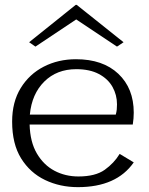

<svg xmlns="http://www.w3.org/2000/svg" viewBox="-20 -757 612 791"><path d="M531 -88Q460 14 301 14Q227 14 165.5 -15.5Q104 -45 67 -104.5Q30 -164 30 -256Q30 -337 65.5 -394.5Q101 -452 160.5 -482.5Q220 -513 293 -513Q404 -513 467.5 -453Q531 -393 531 -293Q531 -269 527 -244H102Q104 -172 132 -124.5Q160 -77 204.5 -53.5Q249 -30 303 -30Q373 -30 411.5 -57.5Q450 -85 473 -123ZM294 -472Q214 -472 162.5 -421Q111 -370 103 -285H457Q460 -296 461 -305.5Q462 -315 462 -327Q462 -366 443.5 -399Q425 -432 387.5 -452Q350 -472 294 -472ZM126 -565 100 -583 292 -737H296L489 -583L462 -565L294 -677Z"/></svg>

Font: Panamera
Style: Regular
Weight: 400
Designer: Bastien Sozeau
Foundry: NBR — Bastien Sozeau
Version: Version 3.002; ttfautohint (v1.8.4.7-5d5b);gftools[0.9.33]